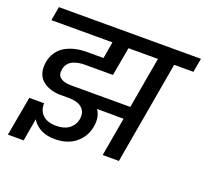

<svg xmlns="http://www.w3.org/2000/svg" viewBox="-137 -904 1225 1146"><g transform="rotate(20 475.5 -330.5)"><path d="M274.9 -326.2H652.8L710 -651.9H522.9L503.9 -545.9L490.2 -470.2H311Q291.5 -470.2 273.9 -467Q256.3 -463.9 238.5 -456.3Q220.7 -448.7 208.5 -433.6Q196.3 -418.5 192.9 -397Q186 -360.4 209.2 -343.3Q232.4 -326.2 274.9 -326.2ZM596.2 0 639.2 -246.1 470.2 -247.1Q500 -206.1 488.8 -142.1Q477.1 -75.2 425.8 -33.2Q374.5 8.8 293 8.8Q266.1 8.8 242.9 3.2Q219.7 -2.4 204.8 -10.5Q189.9 -18.6 177.2 -29.5Q164.6 -40.5 158.7 -48.1Q152.8 -55.7 147.9 -64L123 79.1H22.9L67.9 -170.9H162.1Q159.7 -126 188.5 -97.4Q217.3 -68.8 275.9 -68.8Q327.1 -68.8 357.9 -93Q388.7 -117.2 395 -154.8Q402.3 -199.7 374.8 -225.3Q347.2 -251 287.1 -251H231Q198.2 -252 170.4 -261.5Q142.6 -271 121.3 -288.6Q100.1 -306.2 90.8 -335.9Q81.5 -365.7 87.9 -403.8Q94.2 -442.4 114.5 -470.9Q134.8 -499.5 164.3 -515.4Q193.8 -531.2 226.8 -538.6Q259.8 -545.9 296.9 -545.9H402.8L420.9 -651.9H33.2L48.8 -740.2H951.2L935.1 -651.9H813L699.2 0Z"/></g></svg>

Font: SVN-Poppins Medium
Style: Italic
Weight: 500
Italic angle: -10°
Designer: Ninad Kale (Devanagari), Jonny Pinhorn (Latin)
Foundry: Indian Type Foundry
Version: Version 3.002 2017